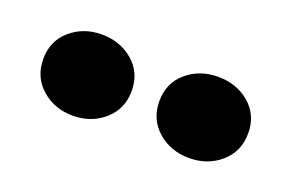

<svg xmlns="http://www.w3.org/2000/svg" viewBox="-40 -823 604 398"><g transform="rotate(20 261.5 -623.5)"><path d="M292 -624Q292 -584 320.5 -559Q349 -534 390 -534Q431 -534 459.5 -559Q488 -584 488 -624Q488 -664 459.5 -688.5Q431 -713 390 -713Q349 -713 320.5 -688.5Q292 -664 292 -624ZM36 -624Q36 -584 64.5 -559Q93 -534 133 -534Q174 -534 202.5 -559Q231 -584 231 -624Q231 -664 202.5 -688.5Q174 -713 133 -713Q93 -713 64.5 -688.5Q36 -664 36 -624Z"/></g></svg>

Font: Jost ExtraBold
Style: Regular
Weight: 800
Version: Version 3.710